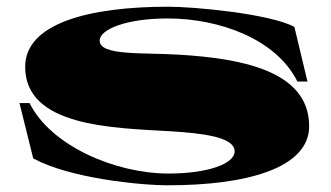

<svg xmlns="http://www.w3.org/2000/svg" viewBox="-20 -535 986 572"><path d="M481 17C712 17 901 -33 901 -159C901 -326 694 -361 515 -372C405 -379 277 -368 277 -414C277 -448 357 -480 480 -480C633 -480 803 -419 866 -292H896L857 -455C783 -494 560 -515 481 -515C244 -515 55 -465 55 -336C55 -158 314 -154 487 -144C584 -138 679 -127 679 -84C679 -47 599 -18 482 -18C323 -18 131 -101 68 -228H38L79 -63C188 -4 396 17 481 17Z"/></svg>

Font: Sprat Extended Black
Style: Regular
Weight: 900
Width: 9
Designer: Ethan Nakache
Foundry: Collletttivo
Version: Version 2.000;Glyphs 3.2 (3217)